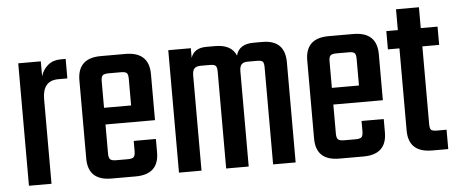

<svg xmlns="http://www.w3.org/2000/svg" viewBox="-43 -667 1811 762"><g transform="rotate(-5 862.0 -285.5)"><path d="M212.9 -488.8H232.9V-411.1H196.8Q133.8 -411.1 133.8 -336.9V0H43.9V-487.8H133.8V-428.2Q141.6 -454.6 162.1 -471.7Q182.6 -488.8 212.9 -488.8Z M367.7 -282.2H475.6V-388.2Q475.6 -405.8 470 -411.4Q464.4 -417 446.8 -417H397.9Q379.9 -417 373.8 -411.1Q367.7 -405.3 367.7 -388.2ZM372.6 -487.8H470.7Q564.9 -487.8 564.9 -398.9V-215.8H367.7V-100.1Q367.7 -83 373.8 -76.9Q379.9 -70.8 397.9 -70.8H443.8Q461.9 -70.8 467.8 -76.9Q473.6 -83 473.6 -101.1V-141.1H562V-87.9Q562 0 468.8 0H372.6Q279.8 0 279.8 -87.9V-398.9Q279.8 -487.8 372.6 -487.8Z M981.4 -487.8H1016.6Q1106.4 -487.8 1106.4 -398.9V0H1016.6V-386.2Q1016.6 -404.3 1011.2 -409.7Q1005.9 -415 987.8 -415H951.7Q935.1 -415 927.2 -407Q919.4 -398.9 919.4 -379.9V0H829.6V-386.2Q829.6 -403.8 823.7 -409.4Q817.9 -415 799.8 -415H764.6Q747.1 -415 739.3 -407Q731.4 -398.9 731.4 -379.9V0H641.6V-487.8H731.4V-449.2Q744.1 -487.8 793.5 -487.8H828.6Q892.6 -487.8 911.6 -442.9Q923.3 -487.8 981.4 -487.8Z M1275.4 -282.2H1383.3V-388.2Q1383.3 -405.8 1377.7 -411.4Q1372.1 -417 1354.5 -417H1305.7Q1287.6 -417 1281.5 -411.1Q1275.4 -405.3 1275.4 -388.2ZM1280.3 -487.8H1378.4Q1472.7 -487.8 1472.7 -398.9V-215.8H1275.4V-100.1Q1275.4 -83 1281.5 -76.9Q1287.6 -70.8 1305.7 -70.8H1351.6Q1369.6 -70.8 1375.5 -76.9Q1381.3 -83 1381.3 -101.1V-141.1H1469.7V-87.9Q1469.7 0 1376.5 0H1280.3Q1187.5 0 1187.5 -87.9V-398.9Q1187.5 -487.8 1280.3 -487.8Z M1714.4 -415H1647.5V-106Q1647.5 -87.9 1652.8 -82.5Q1658.2 -77.1 1676.3 -77.1H1714.4V0H1650.4Q1556.2 0 1556.2 -87.9V-415H1510.3V-487.8H1556.2V-570.8H1647.5V-487.8H1714.4Z"/></g></svg>

Font: Teko
Style: Regular
Weight: 400
Designer: Manushi Parikh, Jonny Pinhorn
Foundry: Indian Type Foundry
Version: Version 2.000;PS 1.0;hotconv 1.0.79;makeotf.lib2.5.61930